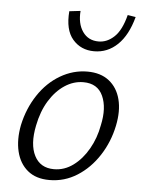

<svg xmlns="http://www.w3.org/2000/svg" viewBox="-49 -690 547 738"><g transform="rotate(5 224.0 -321.0)"><path d="M169 8Q117 8 85 -18.5Q53 -45 42 -90.5Q31 -136 42 -193Q56 -258 90.5 -310Q125 -362 174.5 -391Q224 -420 279 -420Q330 -420 362.5 -394.5Q395 -369 406.5 -324.5Q418 -280 406 -222Q393 -159 359 -106.5Q325 -54 276 -23Q227 8 169 8ZM183 -35Q223 -35 257 -60Q291 -85 315 -127Q339 -169 348 -219Q363 -287 342.5 -332.5Q322 -378 267 -378Q229 -378 195 -355.5Q161 -333 136 -292.5Q111 -252 100 -196Q85 -123 107.5 -79Q130 -35 183 -35ZM297 -500Q246 -500 214.5 -536.5Q183 -573 189 -645L232 -650Q228 -601 249.5 -570Q271 -539 311 -539Q344 -539 371.5 -565Q399 -591 414 -650L445 -645Q426 -574 387.5 -537Q349 -500 297 -500Z"/></g></svg>

Font: Ysabeau Infant Light
Style: Italic
Weight: 300
Italic angle: -12°
Designer: Christian Thalmann (Catharsis Fonts)
Version: Version 2.001;gftools[0.9.30]; featfreeze: ss01,ss02,lnum